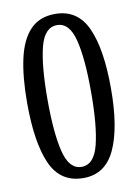

<svg xmlns="http://www.w3.org/2000/svg" viewBox="-84 -780 609 846"><g transform="rotate(-10 221.0 -357.0)"><path d="M221 10Q118 10 75.5 -85.5Q33 -181 33 -359Q33 -474 51 -555.5Q69 -637 110.5 -680.5Q152 -724 222 -724Q322 -724 365 -629.5Q408 -535 408 -358Q408 -183 363.5 -86.5Q319 10 221 10ZM221 -40Q277 -40 298 -123.5Q319 -207 319 -358Q319 -509 298 -591.5Q277 -674 222 -674Q166 -674 145 -591.5Q124 -509 124 -358Q124 -207 145 -123.5Q166 -40 221 -40Z"/></g></svg>

Font: Noto Serif Lao ExtraCondensed
Style: Regular
Weight: 400
Width: 2
Designer: Monotype Design Team
Foundry: Monotype Imaging Inc.
Version: Version 2.003; ttfautohint (v1.8.4.7-5d5b)